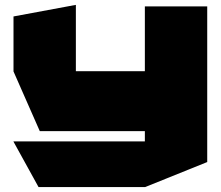

<svg xmlns="http://www.w3.org/2000/svg" viewBox="-20 -556 899 782"><path d="M570 206V-530H824V104L571 206ZM137 206 35 21V20H570V206ZM142 -22 35 -265V-266H570V-22ZM35 -266V-489L288 -536H289V-266Z"/></svg>

Font: Foldit Black
Style: Regular
Weight: 900
Version: Version 1.003